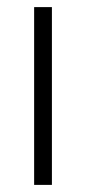

<svg xmlns="http://www.w3.org/2000/svg" viewBox="-20 -520 243 540"><path d="M76 0V-500H126V0Z"/></svg>

Font: TitilliumText
Style: Light
Weight: 300
Designer: Accademia di Belle Arti di Urbino and others
Foundry: Accademia di Belle Arti di Urbino and others.
Version: Version 60.001